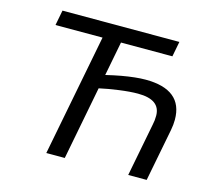

<svg xmlns="http://www.w3.org/2000/svg" viewBox="-99 -810 1042 932"><g transform="rotate(15 422.0 -344.0)"><path d="M371.6 -369.1 300.3 0H207.5L326.2 -611.8H89.8L104.5 -688H691.9L677.2 -611.8H418.9L385.7 -439.9Q426.8 -449.7 461.9 -456.1Q497.1 -462.4 527.1 -465.6Q557.1 -468.8 581.5 -468.8Q674.8 -468.8 721.7 -430.9Q768.6 -393.1 768.6 -317.4Q768.6 -292.5 763.2 -264.2L711.9 0H619.1L670.9 -267.1Q675.8 -288.1 675.8 -312.5Q675.8 -393.6 563.5 -393.6Q523.4 -393.6 469.2 -386.2Q415 -378.9 371.6 -369.1Z"/></g></svg>

Font: Arimo
Style: Italic
Weight: 400
Italic angle: -12°
Designer: Steve Matteson
Foundry: Monotype Imaging Inc.
Version: Version 1.33